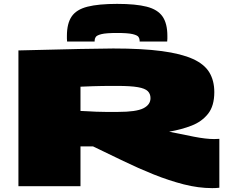

<svg xmlns="http://www.w3.org/2000/svg" viewBox="-20 -960 1202 990"><path d="M1074 10Q1003 10 927 -9.5Q851 -29 772.5 -60.5Q694 -92 615.5 -130Q537 -168 460 -205H395V0H75V-700Q265 -705 391.5 -707.5Q518 -710 564 -710Q714 -710 814.5 -696.5Q915 -683 974.5 -656Q1034 -629 1059.5 -586.5Q1085 -544 1085 -485Q1085 -414 1053 -373.5Q1021 -333 968.5 -312.5Q916 -292 852 -281Q919 -267 980.5 -255Q1042 -243 1084 -243Q1091 -243 1098 -243.5Q1105 -244 1111 -244V8Q1104 9 1093.5 9.5Q1083 10 1074 10ZM590 -383Q682 -383 719 -401.5Q756 -420 756 -454Q756 -476 742 -490Q728 -504 691 -510.5Q654 -517 585 -517Q558 -517 539 -517Q520 -517 502 -516.5Q484 -516 459.5 -515.5Q435 -515 395 -513V-388Q419 -387 437.5 -386Q456 -385 476 -384Q496 -383 522.5 -383Q549 -383 590 -383ZM584 -940Q680 -940 736.5 -925.5Q793 -911 818 -875Q843 -839 843 -775Q843 -768 843 -760.5Q843 -753 842 -746H700V-751Q700 -760 694.5 -769Q689 -778 664.5 -784Q640 -790 584 -790Q527 -790 503 -784Q479 -778 473.5 -769Q468 -760 468 -751V-746H326Q325 -753 325 -760.5Q325 -768 325 -775Q325 -839 349.5 -875Q374 -911 431 -925.5Q488 -940 584 -940Z"/></svg>

Font: Georama ExtraExtended Black
Style: Regular
Weight: 900
Width: 8
Designer: Jean-Baptiste Levee
Foundry: Production Type
Version: Version 1.000